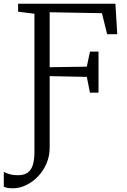

<svg xmlns="http://www.w3.org/2000/svg" viewBox="-58 -763 686 1034"><path d="M11.5 251Q-9 251 -19.8 248.5Q-30.5 246 -37.5 243V162.5Q-30.5 167.5 -10 174Q10.5 180.5 39.5 180.5Q72 180.5 91.2 166.5Q110.5 152.5 119 124.8Q127.5 97 127.5 56V-689L39.5 -700V-743H563.5L573.5 -579H519L491 -692L209.5 -697V-401L409.5 -404L426.5 -485H472.5V-264H426.5L409.5 -349L209.5 -353V31.5Q209.5 77.5 192.5 117.2Q175.5 157 146.8 187Q118 217 82.8 234Q47.5 251 11.5 251Z"/></svg>

Font: Merriweather Light
Style: Regular
Weight: 300
Version: Version 2.100